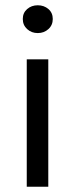

<svg xmlns="http://www.w3.org/2000/svg" viewBox="-20 -712 286 732"><path d="M82 -485.8H164.1V0H82ZM164.6 -601.1Q147.9 -585.9 124 -585.9Q100.1 -585.9 83.5 -601.1Q66.9 -616.2 66.9 -639.6Q66.9 -663.1 83.5 -677.5Q100.1 -691.9 124 -691.9Q147.9 -691.9 164.6 -677.5Q181.2 -663.1 181.2 -639.6Q181.2 -616.2 164.6 -601.1Z"/></svg>

Font: SourceSansPro-Regular
Style: Regular
Weight: 400
Designer: Paul D. Hunt
Foundry: Adobe Systems Incorporated
Version: Version 1.050;PS Version 1.000;hotconv 1.0.70;makeotf.lib2.5